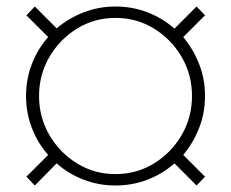

<svg xmlns="http://www.w3.org/2000/svg" viewBox="-20 -610 710 590"><path d="M335 -40Q283 -40 236.5 -58Q190 -76 154 -108L87 -40L61 -67L128 -134Q96 -170 78 -216.5Q60 -263 60 -315Q60 -367 78 -413.5Q96 -460 128 -496L61 -563L87 -590L154 -523Q191 -554 237 -572Q283 -590 335 -590Q387 -590 433.5 -572Q480 -554 516 -522L584 -590L610 -563L543 -496Q574 -459 592 -413Q610 -367 610 -315Q610 -263 592 -217Q574 -171 543 -134L610 -67L584 -40L516 -108Q480 -76 433.5 -58Q387 -40 335 -40ZM335 -75Q400 -75 453.5 -108Q507 -141 538.5 -195.5Q570 -250 570 -315Q570 -380 538.5 -434.5Q507 -489 453.5 -522Q400 -555 335 -555Q270 -555 216.5 -522Q163 -489 131.5 -434.5Q100 -380 100 -315Q100 -250 131.5 -195.5Q163 -141 216.5 -108Q270 -75 335 -75Z"/></svg>

Font: Bona Nova SC
Style: Regular
Weight: 400
Designer: Mateusz Machalski
Foundry: Capitalics
Version: Version 4.001; ttfautohint (v1.8.4.7-5d5b)